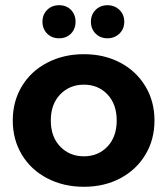

<svg xmlns="http://www.w3.org/2000/svg" viewBox="-20 -710 642 737"><path d="M302 7Q224 7 161.5 -25.5Q99 -58 64 -116Q29 -174 29 -247.5Q29 -321 64 -379Q99 -437 161.5 -469.5Q224 -502 302 -502Q380 -502 441.5 -469.5Q503 -437 538 -379Q573 -321 573 -247.5Q573 -174 538 -116Q503 -58 441.5 -25.5Q380 7 302 7ZM302 -110Q357 -110 392.5 -147.5Q428 -185 428 -247.5Q428 -310 392.5 -347.5Q357 -385 302 -385Q247 -385 211 -347.5Q175 -310 175 -247.5Q175 -185 211 -147.5Q247 -110 302 -110ZM207 -563Q179 -563 161 -581Q143 -599 143 -626.5Q143 -654 161 -672Q179 -690 207 -690Q235 -690 252.5 -672Q270 -654 270 -626.5Q270 -599 252.5 -581Q235 -563 207 -563ZM392.5 -563Q365 -563 347 -581Q329 -599 329 -626.5Q329 -654 347 -672Q365 -690 392.5 -690Q420 -690 438.5 -672Q457 -654 457 -626.5Q457 -599 438.5 -581Q420 -563 392.5 -563Z"/></svg>

Font: Montserrat Ace
Style: Bold
Weight: 700
Designer: Julieta Ulanovsky
Foundry: Julieta Ulanovsky
Version: Version 1